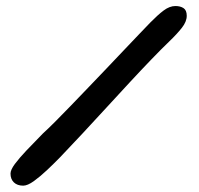

<svg xmlns="http://www.w3.org/2000/svg" viewBox="-20 -622 644 621"><path d="M55 -21.5Q36 -21.5 25 -32Q14 -42.5 14 -60.5Q14 -72.5 28.2 -91.8Q42.5 -111 66.2 -136Q90 -161 118.5 -190Q134.5 -204.5 157.5 -227.5Q180.5 -250.5 208 -279Q235.5 -307.5 265.2 -338.5Q295 -369.5 324.5 -400.5Q354 -431.5 381 -460Q408 -488.5 430 -511.5Q452 -534.5 466.5 -549.5Q490 -573.5 509.2 -588Q528.5 -602.5 547.5 -602.5Q563 -602.5 573.5 -595.8Q584 -589 584 -571Q584 -552 568.2 -532Q552.5 -512 527.5 -488Q502 -463.5 469 -429.2Q436 -395 399 -355Q362 -315 323.2 -272.8Q284.5 -230.5 246.5 -189.8Q208.5 -149 174.5 -113.5Q155.5 -94 132.8 -72.5Q110 -51 89.5 -36.2Q69 -21.5 55 -21.5Z"/></svg>

Font: Gluten Medium
Style: Regular
Weight: 500
Designer: Tyler Finck
Foundry: Etcetera Type Company
Version: Version 1.300